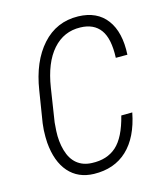

<svg xmlns="http://www.w3.org/2000/svg" viewBox="-110 -805 772 898"><g transform="rotate(-15 276.5 -355.5)"><path d="M481 -221.7Q458.5 -106 395.5 -46.9Q332.5 12.2 233.9 9.8Q158.2 7.8 113 -43.5Q67.9 -94.7 60.1 -188L59.1 -215.8Q58.6 -249 63 -281.2L87.4 -433.6Q108.4 -568.8 178 -646.2Q247.6 -723.6 352.5 -721.2Q443.4 -718.8 489 -657.7Q534.7 -596.7 528.8 -488.3H472.7Q476.6 -580.6 445.1 -623.8Q413.6 -667 349.1 -668.5Q269 -670.9 215.1 -609.9Q161.1 -548.8 143.1 -432.1L118.2 -270.5L115.2 -230.5Q112.3 -179.2 125 -134.8Q137.7 -90.3 166.5 -66.9Q195.3 -43.5 237.8 -42Q310.5 -38.6 356.4 -79.3Q402.3 -120.1 427.7 -221.2Z"/></g></svg>

Font: TypoPRO Roboto
Style: Italic
Weight: 300
Italic angle: -12°
Designer: Google
Version: Version 2.136; 2016